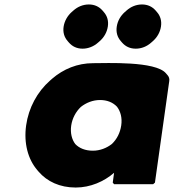

<svg xmlns="http://www.w3.org/2000/svg" viewBox="-20 -818 779 860"><path d="M299 -256C304 -289 320 -318 342 -339C366 -358 396 -370 428 -370C459 -370 485 -360 504 -340C520 -319 528 -290 523 -256C518 -223 504 -195 481 -173C458 -155 428 -143 396 -143C362 -143 335 -154 317 -173C302 -193 294 -222 299 -256ZM738 -454C740 -465 737 -474 730 -482L729 -483L723 -490C676 -545 457 -535 397 -535C327 -535 264 -509 213 -465L212 -464L204 -457C147 -407 108 -335 97 -256C86 -177 105 -105 147 -56L153 -49C191 -5 248 22 319 22C385 22 446 -5 491 -44L485 0L491 7H666L674 0ZM616 -798C590 -798 566 -788 547 -771L539 -764C520 -747 507 -725 503 -699C499 -673 506 -651 521 -634L527 -627C542 -610 562 -600 588 -600C614 -600 638 -610 657 -627L665 -634C684 -651 697 -673 701 -699C705 -725 698 -747 683 -764L677 -771C662 -788 642 -798 616 -798ZM378 -798C352 -798 328 -788 309 -771L301 -764C282 -747 269 -724 265 -699C261 -673 268 -651 283 -634L289 -627C304 -610 324 -600 350 -600C375 -600 400 -610 419 -627L427 -634C446 -651 459 -673 463 -699C467 -725 460 -747 445 -764L439 -771C424 -788 404 -798 378 -798Z"/></svg>

Font: Hussar Woodtype
Style: BlkObl
Weight: 900
Foundry: Cannot Into Space Fonts
Version: Version 1.07